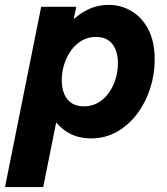

<svg xmlns="http://www.w3.org/2000/svg" viewBox="-54 -553 675 778"><path d="M-33.7 205.1 112.8 -525.4H254.9L245.1 -477.5H267.6L228 -433.6L168 -125.5L195.8 -55.2H173.3L121.1 205.1ZM314.9 7.8Q259.3 7.8 217.5 -18.3Q175.8 -44.4 152.6 -92Q129.4 -139.6 129.4 -205.1Q129.4 -264.6 148.4 -322.8Q167.5 -380.9 202.4 -428.5Q237.3 -476.1 284.4 -504.6Q331.5 -533.2 386.7 -533.2Q436 -533.2 478.5 -508.3Q521 -483.4 546.9 -434.1Q572.8 -384.8 572.8 -310.5Q572.8 -251 554.4 -194.3Q536.1 -137.7 502 -92Q467.8 -46.4 420.4 -19.3Q373 7.8 314.9 7.8ZM285.6 -122.1Q317.9 -122.1 343.3 -136.7Q368.7 -151.4 386.7 -176.5Q404.8 -201.7 414.3 -232.9Q423.8 -264.2 423.8 -296.4Q423.8 -345.7 401.4 -374.5Q378.9 -403.3 335 -403.3Q302.7 -403.3 277.3 -388.4Q252 -373.5 233.9 -348.4Q215.8 -323.2 206.1 -292Q196.3 -260.7 196.3 -228.5Q196.3 -179.2 219.2 -150.6Q242.2 -122.1 285.6 -122.1Z"/></svg>

Font: Reddit Sans ExtraBold
Style: Italic
Weight: 800
Italic angle: -11.25°
Designer: Stephen Hutchings
Version: Version 1.013